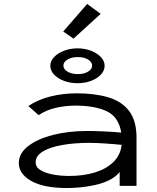

<svg xmlns="http://www.w3.org/2000/svg" viewBox="-20 -938 790 969"><path d="M318 11Q201 11 138 -24.5Q75 -60 75 -115Q75 -164 122 -200.5Q169 -237 247.5 -257Q326 -277 420 -277Q455 -277 501 -275Q547 -273 592 -269Q579 -348 519 -376.5Q459 -405 360 -405Q311 -405 262.5 -394Q214 -383 175 -357L123 -403Q171 -435 234 -451Q297 -467 368 -467Q458 -467 526 -447Q594 -427 631.5 -378Q669 -329 669 -243V0H584V-70Q564 -45 531.5 -29Q499 -13 461 -4.5Q423 4 385.5 7.5Q348 11 318 11ZM160 -119Q160 -94 185 -79Q210 -64 248.5 -57Q287 -50 329 -50Q401 -50 458.5 -67.5Q516 -85 552 -120Q588 -155 594 -207Q555 -211 509 -214Q463 -217 429 -217Q357 -217 295.5 -206.5Q234 -196 197 -174Q160 -152 160 -119ZM371 -518Q334 -518 302.5 -530Q271 -542 252.5 -562Q234 -582 234 -606Q234 -630 253 -650Q272 -670 303.5 -682Q335 -694 371 -694Q408 -694 439 -682Q470 -670 489 -650Q508 -630 508 -606Q508 -582 489.5 -562Q471 -542 440 -530Q409 -518 371 -518ZM373 -564Q404 -564 424.5 -576.5Q445 -589 445 -607Q445 -625 424.5 -637.5Q404 -650 373 -650Q341 -650 320.5 -637.5Q300 -625 300 -607Q300 -589 320.5 -576.5Q341 -564 373 -564ZM351 -743 299 -779 420 -918 488 -868Z"/></svg>

Font: Inconsolata ExtraExpanded Thin
Style: Regular
Weight: 100
Width: 8
Monospace: yes
Designer: Raph Levien, Cyreal, Brenton Simpson
Foundry: Raph Levien, Cyreal, Google
Version: Version 3.100; ttfautohint (v1.8.4.7-5d5b)